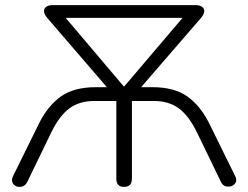

<svg xmlns="http://www.w3.org/2000/svg" viewBox="-20 -725 971 751"><path d="M435 -26V-330H349Q291 -330 252 -301.5Q213 -273 181 -208L87 -14Q77 6 57 6Q44 6 35.5 -1.5Q27 -9 27 -21Q27 -28 31 -36L133 -243Q167 -311 218 -347.5Q269 -384 355 -384H398L163 -657Q152 -671 152 -682Q152 -692 161 -698.5Q170 -705 186 -705H745Q761 -705 770 -698.5Q779 -692 779 -682Q779 -671 768 -657L532 -384H576Q662 -384 713 -347.5Q764 -311 798 -243L900 -36Q904 -29 904 -21Q904 -10 895 -2.5Q886 5 874 5Q852 5 844 -14L750 -208Q718 -273 679 -301.5Q640 -330 582 -330H496V-26Q496 6 465 6Q435 6 435 -26ZM466 -387 694 -655H237L464 -387Z"/></svg>

Font: SN Pro Light
Style: Regular
Weight: 300
Designer: Tobias Whetton
Foundry: Supernotes
Version: Version 1.002